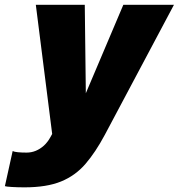

<svg xmlns="http://www.w3.org/2000/svg" viewBox="-90 -551 748 804"><path d="M12.5 233.5Q-16 233.5 -40.5 232Q-65 230.5 -69.5 228.5L-37 81.5Q-30.5 85 -14.8 86.5Q1 88 21.5 88Q41.5 88 59.8 80.5Q78 73 93.8 58.8Q109.5 44.5 121 23.5L128.5 10L60 -531H265L270 -110H248L426.5 -531H638.5L349 13.5Q310 86.5 267.8 135.5Q225.5 184.5 165.5 209Q105.5 233.5 12.5 233.5Z"/></svg>

Font: Epilogue Black
Style: Italic
Weight: 900
Italic angle: -12°
Designer: Tyler Finck
Foundry: Etcetera Type Co
Version: Version 2.111